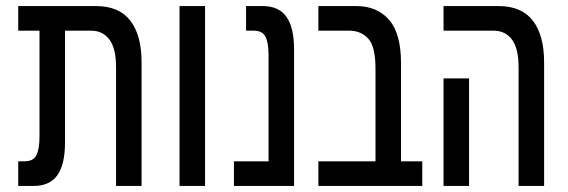

<svg xmlns="http://www.w3.org/2000/svg" viewBox="-20 -612 1871 632"><path d="M40 0V-81H61Q90 -81 100 -101.5Q110 -122 110 -162V-511H40V-592H296Q372 -592 409 -544Q446 -496 446 -407V0H362V-391Q362 -453 340 -482Q318 -511 280 -511H194V-143Q194 -71 169 -35.5Q144 0 91 0Z M571 0V-592H655V0Z M750 0V-81H864V-430Q864 -471 854 -491Q844 -511 815 -511H790V-592H845Q898 -592 923 -556.5Q948 -521 948 -449V0Z M1028 0V-81H1216V-386Q1216 -459 1192 -485Q1168 -511 1130 -511H1028V-592H1153Q1221 -592 1260.5 -547Q1300 -502 1300 -404V-81H1370V0Z M1687 0V-391Q1687 -453 1665 -482Q1643 -511 1605 -511H1440V-592H1621Q1697 -592 1734 -544Q1771 -496 1771 -407V0ZM1440 0V-354H1524V0Z"/></svg>

Font: Noto Sans Hebrew ExtraCondensed
Style: Regular
Weight: 400
Width: 2
Designer: Monotype Design Team
Foundry: Monotype Imaging Inc.
Version: Version 2.004; ttfautohint (v1.8.4.7-5d5b)